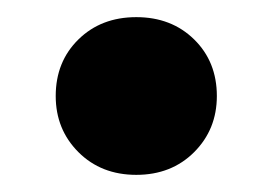

<svg xmlns="http://www.w3.org/2000/svg" viewBox="-20 -192 318 224"><path d="M45 -80Q45 -120 71.5 -146Q98 -172 139 -172Q180 -172 206.5 -146Q233 -120 233 -80Q233 -41 206.5 -14.5Q180 12 139 12Q98 12 71.5 -14.5Q45 -41 45 -80Z"/></svg>

Font: Radio Canada
Style: Bold
Weight: 700
Designer: Charles Daoud, Etienne Aubert Bonn, Alexandre Saumier Demers, Jacques Le Bailly
Foundry: Radio-Canada
Version: Version 2.104; ttfautohint (v1.8.4.7-5d5b);gftools[0.9.28.de